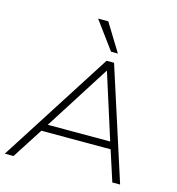

<svg xmlns="http://www.w3.org/2000/svg" viewBox="-132 -1053 1076 1166"><g transform="rotate(15 406.0 -469.5)"><path d="M5 0 456 -705H503L730 0H681L615 -204L643 -192H154L191 -204L60 0ZM472 -646 206 -228 179 -237H632L607 -228L474 -646ZM468 -765 340 -939H404L511 -765Z"/></g></svg>

Font: Nunito Sans 10pt SemiExpanded ExtraLight
Style: Italic
Weight: 250
Width: 6
Italic angle: -9°
Designer: Vernon Adams
Foundry: Vernon Adams
Version: Version 3.101;gftools[0.9.27]